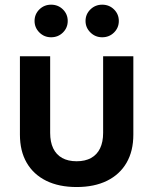

<svg xmlns="http://www.w3.org/2000/svg" viewBox="-20 -770 639 800"><path d="M299.3 9.3Q225.6 9.3 172.6 -16.8Q119.6 -43 91.3 -91.8Q63 -140.6 63 -209V-535.6H189V-216.3Q189 -178.2 201.7 -151.9Q214.4 -125.5 239 -111.8Q263.7 -98.1 299.3 -98.1Q335 -98.1 359.6 -111.8Q384.3 -125.5 397 -151.9Q409.7 -178.2 409.7 -216.3V-535.6H535.6V-209Q535.6 -140.6 507.3 -91.8Q479 -43 426 -16.8Q373 9.3 299.3 9.3ZM405.8 -614.7Q377 -614.7 356.7 -634.8Q336.4 -654.8 336.4 -682.6Q336.4 -710.9 356.7 -730.7Q377 -750.5 405.8 -750.5Q435.1 -750.5 455.1 -730.7Q475.1 -710.9 475.1 -682.6Q475.1 -654.3 455.1 -634.5Q435.1 -614.7 405.8 -614.7ZM192.9 -614.7Q164.1 -614.7 144 -634.8Q124 -654.8 124 -682.6Q124 -710.9 144 -730.7Q164.1 -750.5 192.9 -750.5Q222.2 -750.5 242.2 -730.7Q262.2 -710.9 262.2 -682.6Q262.2 -654.3 242.2 -634.5Q222.2 -614.7 192.9 -614.7Z"/></svg>

Font: Inter 20pt SemiBold
Style: Regular
Weight: 600
Version: Version 4.001;git-66647c0bb